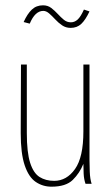

<svg xmlns="http://www.w3.org/2000/svg" viewBox="-20 -692 415 723"><path d="M174 11Q141 11 114.5 -7Q88 -25 73 -69.5Q58 -114 58 -191L59 -449H81V-191Q81 -118 93.5 -79Q106 -40 129 -25.5Q152 -11 184 -11Q231 -11 262.5 -55.5Q294 -100 294 -197V-449H317V-92Q317 -74 318 -46Q319 -18 325 0H302Q296 -17 295 -38Q294 -59 294 -75Q280 -40 254 -14.5Q228 11 174 11ZM296 -656 317 -649Q302 -617 286 -602Q270 -587 246 -587Q228 -587 214 -596.5Q200 -606 188 -619Q176 -632 165 -641.5Q154 -651 143 -651Q112 -651 92 -603L69 -609Q83 -640 100 -656Q117 -672 142 -672Q160 -672 173 -662Q186 -652 197.5 -639.5Q209 -627 220.5 -617.5Q232 -608 247 -608Q261 -608 272.5 -618.5Q284 -629 296 -656Z"/></svg>

Font: Inconsolata Condensed ExtraLight
Style: Regular
Weight: 200
Width: 3
Monospace: yes
Designer: Raph Levien, Cyreal, Brenton Simpson
Foundry: Raph Levien, Cyreal, Google
Version: Version 3.100; ttfautohint (v1.8.4.7-5d5b)